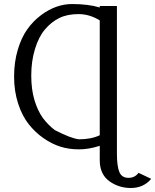

<svg xmlns="http://www.w3.org/2000/svg" viewBox="-20 -730 769 951"><path d="M559.1 30.8Q559.1 93.8 571.3 122.3Q583.5 150.9 616 150.9Q648.4 150.9 666 126L729 155.8Q690.9 201.2 627.9 201.2Q570.8 201.2 524.9 169.9Q474.1 135.3 474.1 64V-7.8Q420.4 9.8 371.1 9.8Q321.8 9.8 279.5 -3.4Q237.3 -16.6 195.8 -45.4Q154.3 -74.2 122.1 -115Q89.8 -155.8 69.8 -217Q49.8 -278.3 49.8 -350.3Q49.8 -422.4 67.9 -483.2Q85.9 -543.9 115.2 -585Q144.5 -626 183.1 -654.8Q256.8 -710 337.2 -710Q417.5 -710 474.1 -692.9V-700.2H559.1ZM474.1 -60.1V-628.9Q423.8 -660.2 368.7 -660.2Q313.5 -660.2 273.9 -640.9Q234.4 -621.6 202.9 -584.5Q171.4 -547.4 153.1 -486.8Q134.8 -426.3 134.8 -356.4Q134.8 -286.6 150.9 -233.4Q167 -180.7 192.4 -145.5Q218.8 -110.4 251 -85.9Q332 -43.9 371.6 -40Q431.6 -40 474.1 -60.1Z"/></svg>

Font: Pfennig
Style: Medium
Weight: 500
Version: Version 20120410 ; ttfautohint (v0.8)